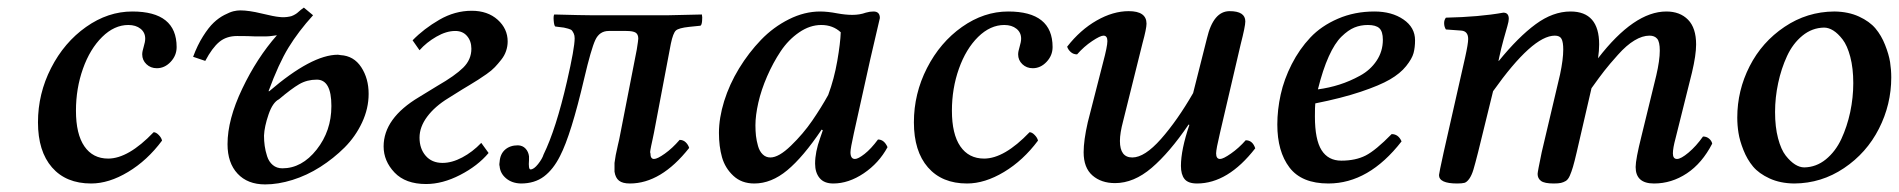

<svg xmlns="http://www.w3.org/2000/svg" viewBox="-20 -469 4955 501"><path d="M402.8 -102.1Q364.3 -50.3 314.2 -20.3Q264.2 9.8 217.8 9.8Q152.3 9.8 115.7 -32.2Q79.1 -74.2 79.1 -149.9Q79.1 -224.6 113.3 -291.5Q147.5 -358.4 204.6 -398.7Q261.7 -439 325.2 -439Q440.9 -439 440.9 -346.2Q440.9 -324.2 425.3 -307.6Q409.7 -291 389.2 -291Q373 -291 362.1 -301.5Q351.1 -312 351.1 -327.1Q351.1 -334.5 355 -347.2Q358.9 -359.9 358.9 -368.2Q358.9 -384.3 346.7 -394Q334.5 -403.8 314.9 -403.8Q278.3 -403.8 246.6 -372.6Q214.8 -341.3 196.5 -289.8Q178.2 -238.3 178.2 -180.2Q178.2 -119.1 200.2 -87.2Q222.2 -55.2 262.2 -55.2Q314.9 -55.2 380.9 -124Q387.2 -124 394.3 -116.7Q401.4 -109.4 402.8 -102.1Z M716.8 -29.8Q767.6 -29.8 806.2 -78.6Q844.7 -127.4 844.7 -191.9V-192.9Q844.7 -261.2 806.6 -261.2Q781.2 -261.2 760.7 -249.3Q740.2 -237.3 708 -210Q691.4 -201.7 680.7 -170.2Q669.9 -138.7 668.9 -115.2Q668.9 -101.1 670.7 -88.4Q672.4 -75.7 677 -61.3Q681.6 -46.9 691.9 -38.3Q702.1 -29.8 716.8 -29.8ZM941.9 -224.1Q941.9 -186 924.8 -149.4Q907.7 -112.8 879.2 -84.2Q850.6 -55.7 815.7 -33.4Q780.8 -11.2 743.2 0.5Q705.6 12.2 671.9 12.2Q626 12.2 599.9 -15.9Q573.7 -43.9 573.7 -92.8Q573.7 -157.2 612.1 -237.5Q650.4 -317.9 702.6 -377Q701.2 -377 691.4 -375.5Q681.6 -374 673.8 -374H646Q628.9 -375 598.6 -375Q570.8 -375 552.2 -359.6Q533.7 -344.2 515.6 -310.1L483.9 -320.8Q495.1 -351.1 509.8 -374.3Q524.4 -397.5 537.6 -409.9Q550.8 -422.4 565.4 -429.9Q580.1 -437.5 589.4 -439.7Q598.6 -441.9 606.9 -441.9Q629.4 -441.9 662.6 -433.8Q695.8 -425.8 708 -424.8Q722.2 -422.9 735.8 -425.8Q740.2 -426.3 746.3 -429.4Q752.4 -432.6 755.1 -434.8Q757.8 -437 765.1 -443.4L772.9 -449.2L796.9 -429.2Q758.8 -387.2 732.9 -345Q707 -302.7 680.7 -231H682.6Q793.5 -326.2 861.8 -326.2Q863.3 -326.2 865.5 -325.7Q867.7 -325.2 868.7 -325.2Q903.3 -323.2 922.6 -293.7Q941.9 -264.2 941.9 -224.1Z M1074.7 -337.9 1056.6 -363.8Q1085.9 -394 1126.5 -417.5Q1167 -440.9 1210.9 -440.9Q1252.4 -440.9 1278.6 -417.5Q1304.7 -394 1304.7 -360.8Q1304.7 -348.1 1300.5 -335.9Q1296.4 -323.7 1287.8 -313Q1279.3 -302.2 1271.2 -293.7Q1263.2 -285.2 1249.5 -275.6Q1235.8 -266.1 1227.8 -261Q1219.7 -255.9 1205.3 -247.1Q1190.9 -238.3 1186.5 -235.8L1149.9 -212.9Q1114.7 -191.4 1094.7 -164.6Q1074.7 -137.7 1074.7 -109.9Q1074.7 -81.1 1090.8 -62.5Q1106.9 -43.9 1134.8 -43.9Q1159.2 -43.9 1186 -58.1Q1212.9 -72.3 1235.8 -96.2L1254.9 -69.8Q1226.6 -36.1 1180.7 -12.5Q1134.8 11.2 1091.8 11.2Q1038.1 11.2 1009.5 -18.8Q981 -48.8 981 -86.9Q981 -160.6 1073.7 -215.8L1121.6 -245.1Q1167.5 -271.5 1188.7 -292.5Q1210 -313.5 1210 -341.8Q1210 -361.8 1198.7 -375Q1187.5 -388.2 1168 -388.2Q1144.5 -388.2 1118.7 -373.3Q1092.8 -358.4 1074.7 -337.9Z M1597.7 -115.2 1641.6 -339.8Q1645.5 -364.3 1645.5 -368.2Q1645.5 -379.4 1638.7 -383.8Q1631.8 -388.2 1614.3 -388.2H1568.4Q1544.4 -388.2 1533.4 -364.7Q1522.5 -341.3 1504.4 -264.2Q1470.2 -117.7 1441.4 -62Q1423.8 -26.9 1399.4 -8.5Q1375 9.8 1339.4 9.8Q1315.9 9.3 1300.5 -3.7Q1285.2 -16.6 1283.7 -35.2Q1282.2 -40 1283.7 -46.9Q1285.2 -67.4 1298.1 -78.6Q1311 -89.8 1331.5 -89.8Q1343.8 -89.4 1351.3 -81.3Q1358.9 -73.2 1360.4 -61V-51.8Q1358.4 -26.9 1364.3 -26.9Q1373 -26.9 1384 -40.8Q1395 -54.7 1398.4 -65.9Q1430.7 -131.8 1459.5 -256.8Q1479.5 -343.8 1479.5 -369.1Q1479.5 -376.5 1477.1 -381.6Q1474.6 -386.7 1472.4 -389.4Q1470.2 -392.1 1462.4 -394.3Q1454.6 -396.5 1451.4 -397Q1448.2 -397.5 1436 -398.9Q1431.2 -399.4 1428.7 -399.9Q1425.8 -402.8 1424.8 -415.3Q1423.8 -427.7 1426.3 -431.2Q1500.5 -429.2 1522.5 -429.2H1723.6L1811.5 -431.2Q1813 -424.8 1812 -414.1Q1811 -403.3 1807.6 -401.9L1778.3 -398.9Q1751 -396 1743.7 -389.4Q1736.3 -382.8 1730.5 -355L1686.5 -123Q1685.1 -116.2 1682.9 -105.7Q1680.7 -95.2 1679.2 -88.6Q1677.7 -82 1677.2 -78.1Q1675.8 -71.8 1677.2 -68.8Q1677.2 -54.2 1686.5 -54.2Q1695.3 -54.2 1714.8 -68.1Q1734.4 -82 1753.4 -104Q1762.7 -104 1769.3 -97.7Q1775.9 -91.3 1778.3 -83Q1705.1 9.8 1623.5 9.8Q1604.5 9.8 1595.2 2.4Q1585.9 -4.9 1583.5 -21V-43.9Q1584.5 -52.7 1586.7 -64.5Q1588.9 -76.2 1592.5 -91.3Q1596.2 -106.4 1597.7 -115.2Z M2141.1 -221.2Q2156.7 -263.2 2164.8 -310.1Q2172.9 -356.9 2173.8 -384.8Q2153.3 -403.8 2123 -403.8Q2093.3 -403.8 2065.2 -384.5Q2037.1 -365.2 2017.1 -335.2Q1997.1 -305.2 1981.7 -269.8Q1966.3 -234.4 1958.7 -200.9Q1951.2 -167.5 1951.2 -142.1Q1951.2 -127.4 1952.6 -114.5Q1954.1 -101.6 1958 -87.9Q1961.9 -74.2 1970.2 -66.2Q1978.5 -58.1 1990.2 -58.1Q2012.2 -58.1 2043.9 -88.9Q2075.7 -119.6 2099.4 -154.1Q2123 -188.5 2141.1 -221.2ZM2259.3 -439Q2275.9 -439 2275.9 -421.9Q2272.5 -408.2 2251 -314.9L2208 -121.1Q2199.2 -81.5 2199.2 -71.8Q2199.2 -54.2 2210.9 -54.2Q2219.2 -54.2 2236.1 -67.4Q2252.9 -80.6 2271 -105Q2287.1 -105 2295.9 -85Q2273.4 -43.5 2233.9 -16.8Q2194.3 9.8 2154.3 9.8Q2130.4 9.8 2118.7 -4.4Q2106.9 -18.6 2106.9 -42Q2106.9 -72.3 2120.1 -108.9L2127 -128.9L2124 -130.9Q2075.7 -59.1 2034.2 -24.7Q1992.7 9.8 1948.2 9.8Q1915 9.8 1893.6 -10.3Q1872.1 -30.3 1864 -58.6Q1856 -86.9 1856 -122.1Q1856 -161.1 1869.6 -205.1Q1883.3 -249 1908.4 -290.3Q1933.6 -331.5 1965.8 -365Q1998 -398.4 2038.6 -418.7Q2079.1 -439 2120.1 -439Q2139.6 -439 2165 -434.1Q2186.5 -430.2 2204.1 -430.2Q2223.6 -430.2 2239.3 -436Q2249.5 -439 2259.3 -439Z M2688.5 -102.1Q2649.9 -50.3 2599.9 -20.3Q2549.8 9.8 2503.4 9.8Q2438 9.8 2401.4 -32.2Q2364.7 -74.2 2364.7 -149.9Q2364.7 -224.6 2398.9 -291.5Q2433.1 -358.4 2490.2 -398.7Q2547.4 -439 2610.8 -439Q2726.6 -439 2726.6 -346.2Q2726.6 -324.2 2710.9 -307.6Q2695.3 -291 2674.8 -291Q2658.7 -291 2647.7 -301.5Q2636.7 -312 2636.7 -327.1Q2636.7 -334.5 2640.6 -347.2Q2644.5 -359.9 2644.5 -368.2Q2644.5 -384.3 2632.3 -394Q2620.1 -403.8 2600.6 -403.8Q2564 -403.8 2532.2 -372.6Q2500.5 -341.3 2482.2 -289.8Q2463.9 -238.3 2463.9 -180.2Q2463.9 -119.1 2485.8 -87.2Q2507.8 -55.2 2547.9 -55.2Q2600.6 -55.2 2666.5 -124Q2672.9 -124 2679.9 -116.7Q2687 -109.4 2688.5 -102.1Z M3083.5 -143.1 3081.5 -144Q3031.7 -70.8 2985.1 -31Q2938.5 8.8 2889.6 8.8Q2853.5 8.8 2830.6 -11.2Q2807.6 -31.2 2807.6 -71.8Q2807.6 -102.5 2818.4 -149.9L2858.4 -306.2Q2869.6 -348.1 2869.6 -361.8Q2869.6 -376 2859.4 -376Q2851.1 -376 2829.8 -361.8Q2808.6 -347.7 2790.5 -327.1Q2780.8 -327.1 2773.9 -333.3Q2767.1 -339.4 2764.6 -347.2Q2798.8 -391.1 2841.6 -415.5Q2884.3 -439.9 2925.3 -439.9Q2971.7 -439.9 2971.7 -407.2Q2971.7 -394.5 2961.4 -356.9L2910.6 -152.8Q2902.3 -121.6 2902.3 -101.1Q2902.3 -58.1 2934.6 -58.1Q2966.8 -58.1 3009.5 -106.4Q3052.2 -154.8 3093.3 -226.1L3129.4 -369.1Q3146 -439.9 3188.5 -439.9Q3229.5 -439.9 3229.5 -413.1Q3229.5 -400.4 3217.3 -353L3163.6 -123Q3153.3 -79.6 3153.3 -68.8Q3153.3 -54.2 3163.6 -54.2Q3171.9 -54.2 3192.1 -68.4Q3212.4 -82.5 3230.5 -103Q3248.5 -103 3255.4 -82Q3184.1 9.8 3103.5 9.8Q3080.1 9.8 3070.8 -2Q3061.5 -13.7 3061.5 -36.1Q3061.5 -78.1 3083.5 -143.1Z M3588.4 -365.2Q3588.4 -386.7 3579.3 -395.3Q3570.3 -403.8 3549.3 -403.8Q3530.3 -403.8 3514.2 -397.2Q3498 -390.6 3480.5 -373.5Q3462.9 -356.4 3447.3 -321.8Q3431.6 -287.1 3418.9 -235.8Q3448.2 -239.7 3475.1 -248.3Q3502 -256.8 3528.8 -271.5Q3555.7 -286.1 3572 -310.5Q3588.4 -335 3588.4 -365.2ZM3412.1 -199.2Q3411.1 -191.4 3411.1 -165Q3411.1 -104.5 3428.5 -77.1Q3445.8 -49.8 3480 -49.8Q3517.1 -49.8 3543.5 -63.2Q3569.8 -76.7 3611.3 -119.1Q3628.9 -119.1 3637.2 -100.1Q3551.8 9.8 3446.3 9.8Q3376.5 9.8 3344.7 -32Q3313 -73.7 3313 -144Q3313 -182.6 3321.8 -222.4Q3330.6 -262.2 3350.6 -301.5Q3370.6 -340.8 3399.2 -371.1Q3427.7 -401.4 3471.2 -420.2Q3514.6 -439 3566.4 -439Q3611.8 -439 3642.1 -418.2Q3672.4 -397.5 3672.4 -363.8Q3672.4 -345.2 3668.5 -330.6Q3664.6 -315.9 3649.2 -296.6Q3633.8 -277.3 3606.9 -261.7Q3580.1 -246.1 3530.5 -229.5Q3481 -212.9 3412.1 -199.2Z M3892.1 -319.8 3890.1 -310.1H3891.1Q3941.9 -372.6 3987.1 -405.8Q4032.2 -439 4078.1 -439Q4152.8 -439 4152.8 -353Q4152.8 -336.9 4149.9 -316.9Q4244.1 -439 4328.1 -439Q4363.8 -439 4384.8 -417.5Q4405.8 -396 4405.8 -353Q4405.8 -325.2 4395 -279.8L4352.1 -107.9Q4345.2 -82.5 4345.2 -68.8Q4345.2 -54.2 4356 -54.2Q4366.2 -54.2 4386 -70.8Q4405.8 -87.4 4423.8 -112.8Q4433.1 -112.8 4439.7 -107.2Q4446.3 -101.6 4447.8 -94.2Q4421.4 -43 4381.6 -16.6Q4341.8 9.8 4295.9 9.8Q4248 9.8 4248 -33.2Q4248 -53.2 4263.2 -113.8L4301.8 -272Q4311 -311.5 4311 -336.9Q4311 -359.9 4304.2 -367.9Q4297.4 -376 4284.2 -376Q4265.6 -376 4244.9 -363.5Q4224.1 -351.1 4201.7 -325.9Q4179.2 -300.8 4166.3 -284.2Q4153.3 -267.6 4132.8 -238.8L4094.2 -71.8Q4088.4 -46.9 4084.5 -33.7Q4080.6 -20.5 4076.2 -10.5Q4071.8 -0.5 4065.7 3.2Q4059.6 6.8 4053 8.3Q4046.4 9.8 4034.2 9.8Q4010.3 9.8 4001.2 3.2Q3992.2 -3.4 3992.2 -15.1Q3992.2 -20.5 4002.9 -71.8L4050.8 -274.9Q4059.1 -314 4059.1 -339.8Q4059.1 -358.9 4054.7 -367.4Q4050.3 -376 4037.1 -376Q3979 -376 3876 -231L3836.9 -71.8Q3829.1 -41 3824.7 -26.4Q3820.3 -11.7 3814 -2.7Q3807.6 6.3 3801.3 8.1Q3794.9 9.8 3782.2 9.8Q3734.9 9.8 3734.9 -12.2Q3734.9 -16.1 3747.1 -71.8L3803.2 -319.8Q3811 -355 3811 -367.2Q3811 -387.7 3793 -389.2L3752.9 -392.1Q3748.5 -398.9 3748.3 -407.7Q3748 -416.5 3752.9 -422.9Q3840.3 -424.8 3902.8 -436Q3917 -436 3917 -419.9Q3917 -413.6 3913.3 -400.9Q3909.7 -388.2 3903.3 -365.5Q3897 -342.8 3892.1 -319.8Z M4739.7 -397Q4708.5 -396.5 4683.3 -376Q4658.2 -355.5 4643.1 -322.8Q4627.9 -290 4619.9 -252.2Q4611.8 -214.4 4611.8 -176.8Q4611.8 -137.7 4619.6 -108.2Q4627.4 -78.6 4639.6 -63Q4651.9 -47.4 4664.1 -39.8Q4676.3 -32.2 4688 -32.2Q4719.2 -32.7 4744.4 -53.2Q4769.5 -73.7 4784.7 -106.2Q4799.8 -138.7 4807.9 -176.5Q4815.9 -214.4 4815.9 -252Q4815.9 -291 4808.1 -320.6Q4800.3 -350.1 4788.1 -366Q4775.9 -381.8 4763.7 -389.4Q4751.5 -397 4739.7 -397ZM4662.1 9.8H4661.1Q4625 9.3 4597.4 -3.4Q4569.8 -16.1 4554.4 -34.4Q4539.1 -52.7 4529.3 -77.4Q4519.5 -102.1 4516.4 -122.1Q4513.2 -142.1 4513.2 -162.1Q4513.2 -232.9 4545.4 -296.1Q4577.6 -359.4 4636.5 -398.9Q4695.3 -438.5 4766.1 -439H4767.1Q4803.2 -438.5 4830.8 -425.8Q4858.4 -413.1 4873.8 -394.8Q4889.2 -376.5 4898.9 -351.8Q4908.7 -327.1 4911.9 -307.1Q4915 -287.1 4915 -267.1Q4915 -196.3 4882.8 -133.1Q4850.6 -69.8 4791.7 -30.3Q4732.9 9.3 4662.1 9.8Z"/></svg>

Font: Common Serif Medium
Style: Italic
Weight: 500
Italic angle: -12°
Designer: Philipp H. Poll, Khaled Hosny
Foundry: Stefan Peev, Context Ltd.
Version: Version 1.026